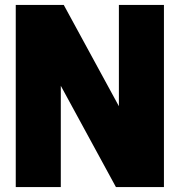

<svg xmlns="http://www.w3.org/2000/svg" viewBox="-20 -760 730 780"><path d="M463 -740H646V0H451L227 -411.5V0H44V-740H239L463 -328.5Z"/></svg>

Font: Encode Sans Condensed Black
Style: Regular
Weight: 900
Width: 3
Designer: Multiple Designers
Foundry: Impallari Type
Version: Version 2.000